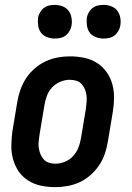

<svg xmlns="http://www.w3.org/2000/svg" viewBox="-20 -759 540 787"><path d="M206 8Q176 8 147.5 2Q119 -4 95.5 -19Q72 -34 56.5 -56.5Q41 -79 33.5 -106.5Q26 -134 26.5 -163.5Q27 -193 31 -222L51 -342Q55 -367 64 -392Q73 -417 87.5 -439Q102 -461 123 -479Q144 -497 168 -508Q192 -519 217 -523.5Q242 -528 267 -528Q297 -528 325.5 -522Q354 -516 377.5 -501Q401 -486 417 -463.5Q433 -441 440.5 -413.5Q448 -386 447.5 -356.5Q447 -327 442 -298L422 -178Q418 -153 409.5 -128Q401 -103 386 -81Q371 -59 350.5 -41Q330 -23 306 -12Q282 -1 256.5 3.5Q231 8 206 8ZM207 -88Q226 -88 246 -96Q266 -104 280 -119.5Q294 -135 301.5 -154.5Q309 -174 312 -193L332 -313Q334 -327 335 -341Q336 -355 334.5 -368Q333 -381 328 -393Q323 -405 314.5 -414.5Q306 -424 293 -428Q280 -432 266 -432Q247 -432 227.5 -424Q208 -416 193.5 -400.5Q179 -385 172 -365.5Q165 -346 162 -327L142 -207Q140 -193 138.5 -179Q137 -165 139 -152Q141 -139 146 -127Q151 -115 159.5 -105.5Q168 -96 180.5 -92Q193 -88 207 -88ZM404 -601Q388 -601 372.5 -607Q357 -613 348 -625Q339 -637 336.5 -653.5Q334 -670 336 -687Q338 -698 344.5 -709Q351 -720 360.5 -727Q370 -734 381.5 -736.5Q393 -739 405 -739Q421 -739 436.5 -733Q452 -727 461 -715Q470 -703 473 -686.5Q476 -670 473 -653Q471 -642 464.5 -631Q458 -620 448.5 -613Q439 -606 427.5 -603.5Q416 -601 404 -601ZM204 -601Q188 -601 172.5 -607Q157 -613 148 -625Q139 -637 136.5 -653.5Q134 -670 136 -687Q138 -698 144.5 -709Q151 -720 160.5 -727Q170 -734 181.5 -736.5Q193 -739 205 -739Q221 -739 236.5 -733Q252 -727 261 -715Q270 -703 273 -686.5Q276 -670 273 -653Q271 -642 264.5 -631Q258 -620 248.5 -613Q239 -606 227.5 -603.5Q216 -601 204 -601Z"/></svg>

Font: Iosevka SS18
Style: Bold Italic
Weight: 700
Italic angle: -9°
Monospace: yes
Designer: Belleve Invis
Foundry: Belleve Invis
Version: Version 25.1.1; ttfautohint (v1.8.4)